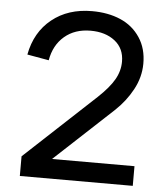

<svg xmlns="http://www.w3.org/2000/svg" viewBox="-53 -780 706 827"><g transform="rotate(5 300.5 -367.0)"><path d="M63.5 0V-85L368.7 -369.1Q416.5 -414.1 437.7 -451.2Q459 -488.3 459 -528.8Q459 -585.9 418.2 -617.9Q377.4 -649.9 313 -649.9Q245.1 -649.9 200.2 -611.6Q155.3 -573.2 144 -507.3L50.3 -523.9Q68.8 -622.1 138.7 -678.2Q208.5 -734.4 312 -734.4Q381.3 -734.4 434.8 -711.4Q488.3 -688.5 520 -640.9Q551.8 -593.3 551.3 -527.3Q550.8 -468.8 521.7 -415.3Q492.7 -361.8 446.8 -318.8L195.3 -85H551.8V0Z"/></g></svg>

Font: Vela Sans Med
Style: Regular
Weight: 500
Designer: Principal design: Mikhail Sharanda - project Manrope.
Design modification: Ravid Balaliev
Foundry: Mikhail Sharanda
Version: Version 1.001